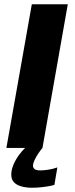

<svg xmlns="http://www.w3.org/2000/svg" viewBox="-20 -695 350 902"><path d="M10 0H179.5L298.5 -675H129.5ZM129.5 187Q153.5 187 175.5 184.5Q197.5 182 214 178.8Q230.5 175.5 235.5 173.5L249.5 91.5Q243.5 94 229.8 97.5Q216 101 199.8 103.2Q183.5 105.5 168.5 105.5Q151 105.5 143 99.5Q135 93.5 135 83.5Q135 72.5 142.8 56.2Q150.5 40 161.2 24.2Q172 8.5 179.5 0H98Q83.5 13.5 68.2 34.5Q53 55.5 43 79.2Q33 103 33 125.5Q33 149 46.5 162.2Q60 175.5 82.2 181.2Q104.5 187 129.5 187Z"/></svg>

Font: Anybody
Style: Bold Italic
Weight: 700
Italic angle: -10°
Designer: Tyler Finck
Foundry: Etcetera Type Company
Version: Version 1.113;gftools[0.9.25]